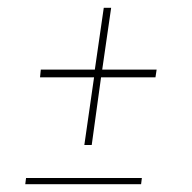

<svg xmlns="http://www.w3.org/2000/svg" viewBox="-20 -474 493 494"><path d="M47 -16H345L343 0H45ZM85 -295H224L247 -454H266L243 -295H383L380 -275H240L216 -101H197L222 -275H83Z"/></svg>

Font: Genos Thin Thin
Style: Italic
Weight: 250
Italic angle: -8°
Version: Version 1.010